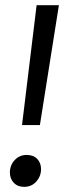

<svg xmlns="http://www.w3.org/2000/svg" viewBox="-20 -708 257 740"><path d="M64.9 -226.1 121.1 -688H207L133.8 -226.1ZM73.2 12.2Q47.9 12.2 33 -3.7Q18.1 -19.5 18.1 -43Q18.1 -70.8 36.4 -90.8Q54.7 -110.8 83 -110.8Q108.9 -110.8 123.5 -95.5Q138.2 -80.1 138.2 -56.2Q138.2 -28.8 119.9 -8.3Q101.6 12.2 73.2 12.2Z"/></svg>

Font: Fira Sans Compressed Book
Style: Italic
Weight: 350
Width: 3
Italic angle: -8°
Designer: Carrois Corporate & Edenspiekermann AG
Foundry: Carrois Corporate GbR & Edenspiekermann AG
Version: Version 4.203;PS 004.203;hotconv 1.0.88;makeotf.lib2.5.64775